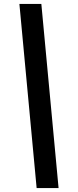

<svg xmlns="http://www.w3.org/2000/svg" viewBox="-20 -760 399 980"><path d="M279 200H167L79 -740H191Z"/></svg>

Font: Livvic SemiBold
Style: Italic
Weight: 600
Italic angle: -10°
Designer: Jacques Le Bailly, Baron von Fonthausen
Version: Version 1.001; ttfautohint (v1.8.2)